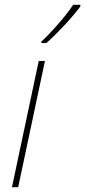

<svg xmlns="http://www.w3.org/2000/svg" viewBox="-20 -783 356 803"><path d="M30 0 142 -528H168L56 0ZM153 -603V-609Q175 -629 200.5 -657Q226 -685 249 -713Q272 -741 286 -763H316V-756Q291 -722 251 -679Q211 -636 174 -603Z"/></svg>

Font: Noto Sans Disp Thin
Style: Italic
Weight: 100
Italic angle: -12°
Designer: Monotype Design Team
Foundry: Monotype Imaging Inc.
Version: Version 2.000;GOOG;noto-source:20170915:90ef993387c0